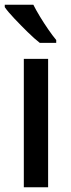

<svg xmlns="http://www.w3.org/2000/svg" viewBox="-25 -786 297 806"><path d="M177 0H75V-539H177ZM115 -766Q126 -744 143 -716Q160 -688 178 -662Q196 -636 211 -618V-606H142Q120 -623 91 -651.5Q62 -680 35 -708.5Q8 -737 -5 -756V-766Z"/></svg>

Font: Noto Sans Lao UI SemCond Med
Style: Regular
Weight: 500
Width: 4
Designer: Monotype Design Team
Foundry: Monotype Imaging Inc.
Version: Version 2.000; ttfautohint (v1.8.4.7-5d5b)